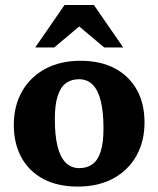

<svg xmlns="http://www.w3.org/2000/svg" viewBox="-20 -710 614 744"><path d="M287.5 -58.5Q317 -58.5 338 -73.5Q359 -88.5 370 -122.2Q381 -156 381 -212.5Q381 -276.5 370.5 -318.8Q360 -361 339 -382Q318 -403 286 -403Q256.5 -403 235.8 -388Q215 -373 203.8 -339Q192.5 -305 192.5 -248.5Q192.5 -185 203 -142.8Q213.5 -100.5 234.8 -79.5Q256 -58.5 287.5 -58.5ZM281.5 13Q204 13 148.5 -16.2Q93 -45.5 63.2 -99.5Q33.5 -153.5 33.5 -225.5Q33.5 -300 65.5 -356Q97.5 -412 155.5 -443.2Q213.5 -474.5 292 -474.5Q369.5 -474.5 425 -445Q480.5 -415.5 510.2 -362Q540 -308.5 540 -235.5Q540 -161.5 508 -105.2Q476 -49 418 -18Q360 13 281.5 13ZM116.5 -526 230 -690.5H344L457.5 -526H384L265.5 -625.5H308.5L190 -526Z"/></svg>

Font: Newsreader
Style: Bold
Weight: 700
Designer: Hugues Gentile
Foundry: Production Type
Version: Version 1.003